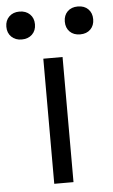

<svg xmlns="http://www.w3.org/2000/svg" viewBox="-100 -759 466 795"><g transform="rotate(-5 132.5 -361.5)"><path d="M93 0V-520H173V0ZM11 -607Q-15 -607 -31.5 -623Q-48 -639 -48 -665Q-48 -691 -31.5 -707Q-15 -723 11 -723Q38 -723 54.5 -707Q71 -691 71 -665Q71 -639 54.5 -623Q38 -607 11 -607ZM254 -607Q227 -607 211 -623Q195 -639 195 -665Q195 -691 211 -707Q227 -723 254 -723Q281 -723 297 -707Q313 -691 313 -665Q313 -639 297 -623Q281 -607 254 -607Z"/></g></svg>

Font: M PLUS 2
Style: Regular
Weight: 400
Designer: Coji Morishita
Foundry: UNDERFOREST DESIGN
Version: Version 1.001